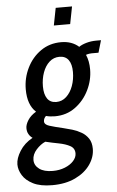

<svg xmlns="http://www.w3.org/2000/svg" viewBox="-108 -728 623 1019"><g transform="rotate(-5 204.0 -218.0)"><path d="M174.5 -113Q148.5 -113 127 -119Q114 -106.5 114 -91Q114 -74 140 -65.8Q166 -57.5 213.5 -46.5Q235 -41.5 260.2 -34Q285.5 -26.5 308.2 -13.2Q331 0 345.2 21.5Q359.5 43 359.5 76Q359.5 120.5 331.5 160.5Q303.5 200.5 251.8 225.2Q200 250 129 250Q65.5 250 27 230.5Q-11.5 211 -29 182Q-46.5 153 -46.5 124.5Q-46.5 92 -22.5 53.5Q1.5 15 46 -9.5Q33 -18.5 25.5 -31.8Q18 -45 18 -63.5Q18 -82.5 32.8 -105.8Q47.5 -129 76.5 -146Q32.5 -186 32.5 -268.5Q32.5 -329 58.8 -382.5Q85 -436 132 -469Q179 -502 241 -502Q298 -502 335 -469Q349.5 -479.5 374.8 -486.8Q400 -494 428.5 -494H453L434 -429H397.5Q394.5 -429 385.5 -428Q376.5 -427 367 -423.5Q382 -389.5 382 -345Q382 -288 356 -234.8Q330 -181.5 283.2 -147.2Q236.5 -113 174.5 -113ZM188.5 -188Q219 -188 242 -209.2Q265 -230.5 277.5 -265Q290 -299.5 290 -339Q290 -380.5 273.8 -403Q257.5 -425.5 225.5 -425.5Q194.5 -425.5 171.8 -405Q149 -384.5 136.8 -350.5Q124.5 -316.5 124.5 -276.5Q124.5 -234.5 140.5 -211.2Q156.5 -188 188.5 -188ZM40.5 108Q40.5 137 66 156Q91.5 175 138 175Q173.5 175 202.8 163.2Q232 151.5 249 132.5Q266 113.5 266 92.5Q266 65 242 52Q218 39 182.5 32.2Q147 25.5 111.5 17Q86 28 63.2 53.2Q40.5 78.5 40.5 108ZM210.5 -593.5 228.5 -686H315.5L297.5 -593.5Z"/></g></svg>

Font: Cabin Condensed Medium
Style: Italic
Weight: 500
Width: 3
Italic angle: -10°
Designer: Pablo Impallari
Foundry: Pablo Impallari. http://www.impallari.com Igino Marini. http://www.ikern.com
Version: Version 3.001; ttfautohint (v1.8.3)